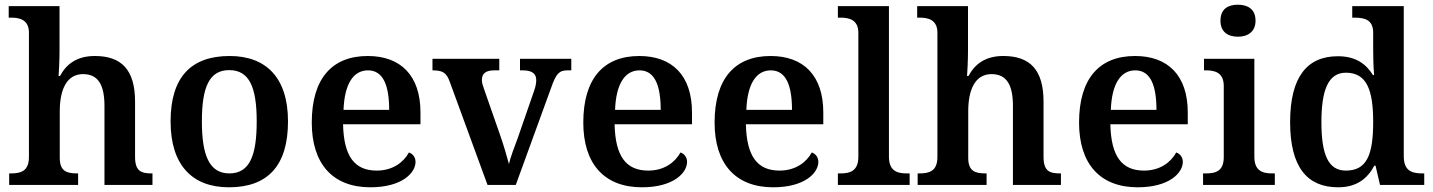

<svg xmlns="http://www.w3.org/2000/svg" viewBox="-20 -786 6090 816"><path d="M19 0H312V-49H308C264 -49 234 -58 234 -115V-313C234 -401 261 -471 333 -471C400 -471 424 -421 424 -335V0H628V-49H625C580 -49 554 -58 554 -120V-354C554 -490 496 -548 383 -548C308 -548 263 -515 235 -463H229C230 -476 233 -527 233 -570V-760H17V-711H28C62 -711 103 -703 103 -647V-119C103 -58 68 -49 26 -49H19Z M953 10C1118 10 1204 -82 1204 -270C1204 -457 1110 -548 956 -548C791 -548 705 -457 705 -270C705 -82 799 10 953 10ZM955 -49C870 -49 838 -125 838 -270C838 -415 869 -488 954 -488C1040 -488 1071 -415 1071 -270C1071 -125 1041 -49 955 -49Z M1554 10C1688 10 1746 -51 1746 -98C1746 -119 1733 -133 1718 -138C1695 -96 1649 -61 1581 -61C1488 -61 1441 -120 1438 -258H1767V-308C1767 -466 1682 -548 1543 -548C1391 -548 1305 -452 1305 -265C1305 -91 1393 10 1554 10ZM1634 -319H1440C1444 -428 1481 -487 1544 -487C1609 -487 1634 -422 1634 -319Z M1892 -437 2052 0H2172L2322 -412C2343 -473 2357 -487 2391 -487H2408V-536H2190V-487H2202C2241 -487 2259 -473 2259 -446C2259 -432 2256 -417 2250 -400L2181 -201C2167 -164 2149 -116 2143 -89C2134 -123 2119 -174 2103 -219L2037 -408C2032 -422 2028 -434 2028 -446C2028 -474 2045 -487 2081 -487H2102V-536H1818V-487C1862 -487 1878 -477 1892 -437Z M2708 10C2842 10 2900 -51 2900 -98C2900 -119 2887 -133 2872 -138C2849 -96 2803 -61 2735 -61C2642 -61 2595 -120 2592 -258H2921V-308C2921 -466 2836 -548 2697 -548C2545 -548 2459 -452 2459 -265C2459 -91 2547 10 2708 10ZM2788 -319H2594C2598 -428 2635 -487 2698 -487C2763 -487 2788 -422 2788 -319Z M3266 10C3400 10 3458 -51 3458 -98C3458 -119 3445 -133 3430 -138C3407 -96 3361 -61 3293 -61C3200 -61 3153 -120 3150 -258H3479V-308C3479 -466 3394 -548 3255 -548C3103 -548 3017 -452 3017 -265C3017 -91 3105 10 3266 10ZM3346 -319H3152C3156 -428 3193 -487 3256 -487C3321 -487 3346 -422 3346 -319Z M3541 0H3846V-49H3833C3791 -49 3758 -61 3758 -120V-760H3541V-711H3553C3587 -711 3628 -703 3628 -647V-120C3628 -61 3595 -49 3553 -49H3541Z M3880 0H4173V-49H4169C4125 -49 4095 -58 4095 -115V-313C4095 -401 4122 -471 4194 -471C4261 -471 4285 -421 4285 -335V0H4489V-49H4486C4441 -49 4415 -58 4415 -120V-354C4415 -490 4357 -548 4244 -548C4169 -548 4124 -515 4096 -463H4090C4091 -476 4094 -527 4094 -570V-760H3878V-711H3889C3923 -711 3964 -703 3964 -647V-119C3964 -58 3929 -49 3887 -49H3880Z M4815 10C4949 10 5007 -51 5007 -98C5007 -119 4994 -133 4979 -138C4956 -96 4910 -61 4842 -61C4749 -61 4702 -120 4699 -258H5028V-308C5028 -466 4943 -548 4804 -548C4652 -548 4566 -452 4566 -265C4566 -91 4654 10 4815 10ZM4895 -319H4701C4705 -428 4742 -487 4805 -487C4870 -487 4895 -422 4895 -319Z M5241 -630C5282 -630 5316 -650 5316 -698C5316 -748 5282 -766 5241 -766C5199 -766 5167 -748 5167 -698C5167 -650 5199 -630 5241 -630ZM5093 0H5398V-49H5386C5344 -49 5311 -61 5311 -120V-536H5097V-487H5106C5147 -487 5181 -475 5181 -420V-118C5181 -60 5148 -49 5106 -49H5093Z M5667 10C5745 10 5791 -26 5821 -82H5826L5845 0H6033V-49H6025C5979 -49 5946 -61 5946 -122V-760H5727V-711H5735C5779 -711 5816 -703 5816 -647V-578C5816 -544 5817 -499 5820 -467H5815C5786 -514 5742 -547 5666 -547C5536 -547 5463 -460 5463 -267C5463 -75 5536 10 5667 10ZM5700 -61C5625 -61 5596 -129 5596 -267C5596 -403 5625 -477 5700 -477C5789 -477 5816 -403 5816 -268C5816 -128 5789 -61 5700 -61Z"/></svg>

Font: Noto Serif Georgian SemiBold
Style: Regular
Weight: 600
Designer: Monotype Design Team, Akaki Razmadze
Foundry: Google LLC
Version: Version 2.003